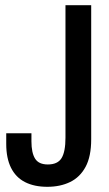

<svg xmlns="http://www.w3.org/2000/svg" viewBox="-20 -707 421 739"><path d="M162 12Q112 12 76.5 -6Q41 -24 22.5 -61Q4 -98 4 -153V-194H101V-163Q101 -119 115 -96.5Q129 -74 164 -74Q202 -74 217 -98.5Q232 -123 232 -177V-687H331V-171Q331 -105 309.5 -65Q288 -25 250 -6.5Q212 12 162 12Z"/></svg>

Font: Archivo ExtraCondensed Medium
Style: Regular
Weight: 500
Width: 2
Designer: Hector Gatti
Foundry: Omnibus-Type
Version: Version 2.001